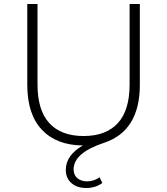

<svg xmlns="http://www.w3.org/2000/svg" viewBox="-20 -720 833 957"><path d="M677 -700V-297Q677 -67 498 -8Q347 42 347 124Q347 153 366 168.5Q385 184 415 184Q431 184 447.5 178.5Q464 173 476 163L490 192Q456 217 410 217Q364 217 336 192.5Q308 168 308 127Q308 54 393 5Q262 4 189 -73Q116 -150 116 -297V-700H167V-299Q167 -170 226 -106Q285 -42 397 -42Q508 -42 567 -106Q626 -170 626 -299V-700Z"/></svg>

Font: Montserrat Atlas Light
Style: Regular
Weight: 300
Designer: Julieta Ulanovsky
Foundry: Julieta Ulanovsky
Version: Version 7.200